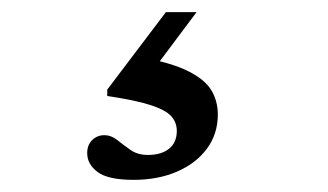

<svg xmlns="http://www.w3.org/2000/svg" viewBox="-20 -42 540 316"><path d="M200 254Q158 254 140.8 241.2Q123.5 228.5 123.5 210Q123.5 196.5 131.8 188.5Q140 180.5 151.5 180.5Q163 180.5 173 188.5Q183 196.5 194.8 204.8Q206.5 213 223.5 213Q245.5 213 258.2 202.8Q271 192.5 271 173.5Q271 159.5 261.8 149.2Q252.5 139 228 131Q203.5 123 156.5 116V105.5L253 -22H303.5L209.5 103.5L209 51.5Q261.5 61 289.5 75Q317.5 89 328 106.8Q338.5 124.5 338.5 146.5Q338.5 178.5 320.5 202.8Q302.5 227 271.2 240.5Q240 254 200 254Z"/></svg>

Font: Newsreader SemiBold
Style: Regular
Weight: 600
Designer: Hugues Gentile
Foundry: Production Type
Version: Version 1.003